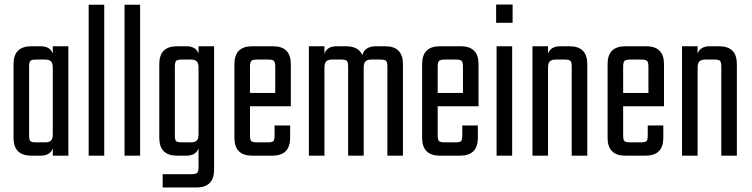

<svg xmlns="http://www.w3.org/2000/svg" viewBox="-20 -690 3331 851"><path d="M214 -485H283V0H214V-33Q203 0 159 0H119Q40 0 40 -79V-406Q40 -485 119 -485H159Q203 -485 214 -452ZM140 -59H180Q198 -59 206 -67Q214 -75 214 -95V-390Q214 -410 206 -418Q198 -426 180 -426H140Q120 -426 114.5 -420Q109 -414 109 -395V-90Q109 -70 114.5 -64.5Q120 -59 140 -59Z M442 0H373V-669H442Z M601 0H532V-669H601Z M860 -485H929V62Q929 141 850 141H701V82H829Q848 82 854 76Q860 70 860 51V-33Q849 0 805 0H765Q686 0 686 -79V-406Q686 -485 765 -485H805Q849 -485 860 -452ZM786 -59H826Q844 -59 852 -67Q860 -75 860 -95V-390Q860 -410 852 -418Q844 -426 826 -426H786Q766 -426 760.5 -420Q755 -414 755 -395V-90Q755 -70 760.5 -64.5Q766 -59 786 -59Z M1098 -485H1190Q1269 -485 1269 -406V-219H1088V-90Q1088 -70 1094 -64.5Q1100 -59 1119 -59H1166Q1186 -59 1191.5 -64.5Q1197 -70 1197 -90V-134H1266V-79Q1266 0 1187 0H1098Q1019 0 1019 -79V-406Q1019 -485 1098 -485ZM1088 -278H1200V-395Q1200 -414 1194 -420Q1188 -426 1169 -426H1119Q1100 -426 1094 -420Q1088 -414 1088 -395Z M1647 -485H1687Q1766 -485 1766 -406V0H1697V-395Q1697 -414 1691.5 -420Q1686 -426 1666 -426H1626Q1608 -426 1600 -418Q1592 -410 1592 -390V0H1523V-395Q1523 -414 1517.5 -420Q1512 -426 1492 -426H1452Q1434 -426 1426 -418Q1418 -410 1418 -390V0H1349V-485H1418V-452Q1429 -485 1473 -485H1513Q1570 -485 1586 -445Q1596 -485 1647 -485Z M1930 -485H2022Q2101 -485 2101 -406V-219H1920V-90Q1920 -70 1926 -64.5Q1932 -59 1951 -59H1998Q2018 -59 2023.5 -64.5Q2029 -70 2029 -90V-134H2098V-79Q2098 0 2019 0H1930Q1851 0 1851 -79V-406Q1851 -485 1930 -485ZM1920 -278H2032V-395Q2032 -414 2026 -420Q2020 -426 2001 -426H1951Q1932 -426 1926 -420Q1920 -414 1920 -395Z M2179 -589V-670H2252V-589ZM2250 0H2181V-485H2250Z M2464 -485H2504Q2583 -485 2583 -406V0H2514V-395Q2514 -414 2508.5 -420Q2503 -426 2483 -426H2443Q2425 -426 2417 -418Q2409 -410 2409 -390V0H2340V-485H2409V-452Q2420 -485 2464 -485Z M2752 -485H2844Q2923 -485 2923 -406V-219H2742V-90Q2742 -70 2748 -64.5Q2754 -59 2773 -59H2820Q2840 -59 2845.5 -64.5Q2851 -70 2851 -90V-134H2920V-79Q2920 0 2841 0H2752Q2673 0 2673 -79V-406Q2673 -485 2752 -485ZM2742 -278H2854V-395Q2854 -414 2848 -420Q2842 -426 2823 -426H2773Q2754 -426 2748 -420Q2742 -414 2742 -395Z M3127 -485H3167Q3246 -485 3246 -406V0H3177V-395Q3177 -414 3171.5 -420Q3166 -426 3146 -426H3106Q3088 -426 3080 -418Q3072 -410 3072 -390V0H3003V-485H3072V-452Q3083 -485 3127 -485Z"/></svg>

Font: Teko Light
Style: Regular
Weight: 300
Designer: Manushi Parikh, Jonny Pinhorn
Foundry: Indian Type Foundry
Version: Version 1.105;PS 1.0;hotconv 1.0.78;makeotf.lib2.5.61930; tt